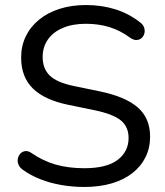

<svg xmlns="http://www.w3.org/2000/svg" viewBox="-20 -734 656 763"><path d="M315 9Q268 9 223.5 1.2Q179 -6.5 140.2 -21.8Q101.5 -37 70.5 -59.5Q58 -68.5 53.2 -80.5Q48.5 -92.5 51 -104Q53.5 -115.5 61.2 -123.8Q69 -132 80.5 -133.5Q92 -135 105 -126Q150.5 -94.5 201.2 -80Q252 -65.5 315 -65.5Q404.5 -65.5 447.8 -98.8Q491 -132 491 -186Q491 -230.5 459.8 -255.8Q428.5 -281 355.5 -296L251 -317.5Q156.5 -337 110.2 -382.8Q64 -428.5 64 -505Q64 -552 82.8 -590.2Q101.5 -628.5 135.8 -656.2Q170 -684 217.2 -699Q264.5 -714 321.5 -714Q384.5 -714 439 -696.8Q493.5 -679.5 537.5 -644.5Q549 -636 552.8 -624.2Q556.5 -612.5 553.8 -601.5Q551 -590.5 543.2 -583.2Q535.5 -576 523.8 -575Q512 -574 498 -583.5Q458 -613 415 -626.2Q372 -639.5 321 -639.5Q268.5 -639.5 230 -623.2Q191.5 -607 170.5 -577.2Q149.5 -547.5 149.5 -507.5Q149.5 -460.5 178.5 -433Q207.5 -405.5 274.5 -392L378.5 -370.5Q479 -349.5 527.8 -306.8Q576.5 -264 576.5 -191Q576.5 -146 558.2 -109.2Q540 -72.5 506 -46Q472 -19.5 423.8 -5.2Q375.5 9 315 9Z"/></svg>

Font: Nunito ExtraLight
Style: Regular
Weight: 200
Designer: Vernon Adams
Foundry: Vernon Adams
Version: Version 3.602;April 4, 2023;FontCreator 14.0.0.2856 64-bit